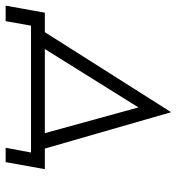

<svg xmlns="http://www.w3.org/2000/svg" viewBox="2 -544 627 681"><g transform="rotate(90 315.5 -203.5)"><path d="M356 -381 455 -21H510L373 -497L72 -22H132ZM516 0 499 90H550L575 -49H20L-5 90H50L66 0Z"/></g></svg>

Font: Jost Light
Style: Italic
Weight: 300
Italic angle: -5°
Version: Version 3.710